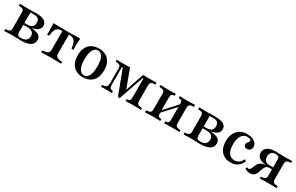

<svg xmlns="http://www.w3.org/2000/svg" viewBox="146 -1481 3932 2547"><g transform="rotate(30 2112.0 -207.5)"><path d="M26.6 0V-29.8Q71.8 -30.6 89.1 -43.1Q106.5 -55.6 106.5 -87.9V-328.2Q106.5 -361.3 89.5 -373.8Q72.6 -386.3 26.6 -386.3V-416.1Q38.7 -416.1 59.7 -415.7Q80.6 -415.3 104.8 -414.5Q129 -413.7 150.8 -413.7Q182.3 -413.7 212.5 -414.9Q242.7 -416.1 271.8 -416.1Q358.9 -416.1 401.2 -391.5Q443.5 -366.9 443.5 -317.7Q443.5 -276.6 411.3 -250.8Q379 -225 318.5 -216.1V-215.3Q396 -210.5 433.1 -186.7Q470.2 -162.9 470.2 -115.3Q470.2 -58.9 422.2 -29.4Q374.2 0 279 0Q251.6 0 218.5 -1.6Q185.5 -3.2 153.2 -3.2Q131.5 -3.2 106.9 -2.4Q82.3 -1.6 60.5 -1.2Q38.7 -0.8 26.6 0ZM266.1 -29.8Q316.9 -29.8 342.7 -52Q368.5 -74.2 368.5 -116.1Q368.5 -156.5 343.5 -177Q318.5 -197.6 267.7 -197.6H179V-225.8H240.3Q297.6 -225.8 322.2 -244.8Q346.8 -263.7 346.8 -307.3Q346.8 -347.6 326.6 -366.9Q306.5 -386.3 264.5 -386.3H199.2L204.8 -390.3V-87.9Q204.8 -54.8 217.7 -42.3Q230.6 -29.8 266.1 -29.8Z M592.7 0V-29Q649.2 -30.6 672.6 -45.6Q696 -60.5 696 -96.8V-385.5H679.8Q649.2 -385.5 627.8 -373Q606.5 -360.5 593.1 -329.4Q579.8 -298.4 572.6 -241.9H542.7Q544.4 -253.2 544.8 -269.8Q545.2 -286.3 545.2 -305.6Q545.2 -326.6 544 -357.3Q542.7 -387.9 539.5 -416.1Q559.7 -416.1 584.7 -415.3Q609.7 -414.5 637.5 -414.1Q665.3 -413.7 692.7 -413.3Q720.2 -412.9 744.4 -412.9Q769.4 -412.9 797.2 -413.3Q825 -413.7 852.4 -414.1Q879.8 -414.5 905.2 -415.3Q930.6 -416.1 950.8 -416.1Q947.6 -387.9 946.4 -357.3Q945.2 -326.6 945.2 -305.6Q945.2 -286.3 945.6 -269.8Q946 -253.2 947.6 -241.9H916.9Q910.5 -298.4 897.2 -329.4Q883.9 -360.5 862.5 -373Q841.1 -385.5 810.5 -385.5H794.4V-96.8Q794.4 -60.5 817.7 -45.6Q841.1 -30.6 897.6 -29V0Q874.2 -0.8 831 -2Q787.9 -3.2 745.2 -3.2Q702.4 -3.2 659.3 -2Q616.1 -0.8 592.7 0Z M1234.7 11.3Q1175.8 11.3 1130.2 -12.5Q1084.7 -36.3 1058.5 -84.7Q1032.3 -133.1 1032.3 -208.1Q1032.3 -283.1 1058.5 -331.9Q1084.7 -380.6 1130.6 -404Q1176.6 -427.4 1234.7 -427.4Q1293.5 -427.4 1338.7 -404Q1383.9 -380.6 1410.1 -331.9Q1436.3 -283.1 1436.3 -208.1Q1436.3 -133.1 1410.1 -84.7Q1383.9 -36.3 1338.7 -12.5Q1293.5 11.3 1234.7 11.3ZM1234.7 -17.7Q1277.4 -17.7 1304.8 -62.9Q1332.3 -108.1 1332.3 -208.1Q1332.3 -308.1 1304.8 -353.2Q1277.4 -398.4 1234.7 -398.4Q1191.1 -398.4 1163.7 -353.2Q1136.3 -308.1 1136.3 -208.1Q1136.3 -108.1 1163.7 -62.9Q1191.1 -17.7 1234.7 -17.7Z M1771 5.6 1630.6 -366.9H1618.5V-108.9Q1618.5 -78.2 1623 -61.7Q1627.4 -45.2 1639.5 -38.3Q1651.6 -31.5 1675 -29V0Q1658.9 -1.6 1638.3 -2Q1617.7 -2.4 1595.2 -2.4Q1569.4 -2.4 1546.4 -2Q1523.4 -1.6 1508.9 0V-29Q1541.9 -31.5 1559.3 -38.3Q1576.6 -45.2 1582.7 -62.1Q1588.7 -79 1588.7 -111.3V-317.7Q1588.7 -346.8 1583.1 -360.9Q1577.4 -375 1560.1 -380.2Q1542.7 -385.5 1508.9 -387.1V-416.1Q1523.4 -415.3 1547.6 -414.5Q1571.8 -413.7 1598.4 -413.7Q1631.5 -413.7 1660.5 -414.5Q1689.5 -415.3 1713.7 -416.9L1827.4 -106.5L1803.2 -88.7L1913.7 -416.1Q1933.9 -415.3 1956.5 -414.9Q1979 -414.5 2004 -414.5Q2033.9 -414.5 2065.3 -414.9Q2096.8 -415.3 2119.4 -416.1V-387.1Q2086.3 -386.3 2069 -381Q2051.6 -375.8 2045.6 -362.1Q2039.5 -348.4 2039.5 -321.8V-95.2Q2039.5 -68.5 2045.6 -54.8Q2051.6 -41.1 2069 -35.9Q2086.3 -30.6 2119.4 -29V0Q2097.6 -0.8 2063.7 -1.6Q2029.8 -2.4 1992.7 -2.4Q1959.7 -2.4 1931 -1.6Q1902.4 -0.8 1886.3 0V-29Q1909.7 -30.6 1921.4 -35.9Q1933.1 -41.1 1937.1 -54.8Q1941.1 -68.5 1941.1 -95.2V-375.8H1929.8L1798.4 5.6Z M2476.6 0V-29Q2508.1 -30.6 2520.2 -42.3Q2532.3 -54 2532.3 -87.1V-332.3Q2532.3 -362.1 2519.8 -374.2Q2507.3 -386.3 2476.6 -386.3V-416.1Q2491.9 -415.3 2521.8 -414.1Q2551.6 -412.9 2583.1 -412.9Q2618.5 -412.9 2655.2 -414.1Q2691.9 -415.3 2710.5 -416.1V-386.3Q2681.5 -386.3 2663.7 -381Q2646 -375.8 2637.9 -363.3Q2629.8 -350.8 2629.8 -328.2V-87.1Q2629.8 -65.3 2637.9 -52.8Q2646 -40.3 2663.7 -35.1Q2681.5 -29.8 2710.5 -29V0Q2691.9 -0.8 2655.2 -2Q2618.5 -3.2 2583.1 -3.2Q2551.6 -3.2 2521.8 -2Q2491.9 -0.8 2476.6 0ZM2181.5 0V-29Q2225.8 -30.6 2243.5 -42.3Q2261.3 -54 2261.3 -87.1V-328.2Q2261.3 -362.1 2243.5 -374.2Q2225.8 -386.3 2181.5 -386.3V-416.1Q2200 -415.3 2237.5 -414.1Q2275 -412.9 2310.5 -412.9Q2341.9 -412.9 2371 -414.1Q2400 -415.3 2415.3 -416.1V-386.3Q2383.9 -386.3 2371.8 -374.2Q2359.7 -362.1 2359.7 -328.2V-83.9Q2359.7 -53.2 2372.2 -41.9Q2384.7 -30.6 2415.3 -29V0Q2400 -0.8 2371 -2Q2341.9 -3.2 2310.5 -3.2Q2275 -3.2 2237.5 -2Q2200 -0.8 2181.5 0ZM2347.6 -79.8 2330.6 -100.8 2543.5 -336.3 2561.3 -314.5Z M2772.6 0V-29.8Q2817.7 -30.6 2835.1 -43.1Q2852.4 -55.6 2852.4 -87.9V-328.2Q2852.4 -361.3 2835.5 -373.8Q2818.5 -386.3 2772.6 -386.3V-416.1Q2784.7 -416.1 2805.6 -415.7Q2826.6 -415.3 2850.8 -414.5Q2875 -413.7 2896.8 -413.7Q2928.2 -413.7 2958.5 -414.9Q2988.7 -416.1 3017.7 -416.1Q3104.8 -416.1 3147.2 -391.5Q3189.5 -366.9 3189.5 -317.7Q3189.5 -276.6 3157.3 -250.8Q3125 -225 3064.5 -216.1V-215.3Q3141.9 -210.5 3179 -186.7Q3216.1 -162.9 3216.1 -115.3Q3216.1 -58.9 3168.1 -29.4Q3120.2 0 3025 0Q2997.6 0 2964.5 -1.6Q2931.5 -3.2 2899.2 -3.2Q2877.4 -3.2 2852.8 -2.4Q2828.2 -1.6 2806.5 -1.2Q2784.7 -0.8 2772.6 0ZM3012.1 -29.8Q3062.9 -29.8 3088.7 -52Q3114.5 -74.2 3114.5 -116.1Q3114.5 -156.5 3089.5 -177Q3064.5 -197.6 3013.7 -197.6H2925V-225.8H2986.3Q3043.5 -225.8 3068.1 -244.8Q3092.7 -263.7 3092.7 -307.3Q3092.7 -347.6 3072.6 -366.9Q3052.4 -386.3 3010.5 -386.3H2945.2L2950.8 -390.3V-87.9Q2950.8 -54.8 2963.7 -42.3Q2976.6 -29.8 3012.1 -29.8Z M3495.2 11.3Q3436.3 11.3 3392.7 -14.9Q3349.2 -41.1 3325.8 -89.9Q3302.4 -138.7 3302.4 -205.6Q3302.4 -274.2 3327 -324.2Q3351.6 -374.2 3397.2 -400.8Q3442.7 -427.4 3504.8 -427.4Q3550.8 -427.4 3585.9 -413.7Q3621 -400 3640.7 -375.8Q3660.5 -351.6 3660.5 -320.2Q3660.5 -291.1 3642.7 -272.2Q3625 -253.2 3596.8 -253.2Q3574.2 -253.2 3560.9 -264.9Q3547.6 -276.6 3547.6 -295.2Q3547.6 -312.1 3556 -324.2Q3564.5 -336.3 3573 -346.8Q3581.5 -357.3 3581.5 -369.4Q3581.5 -381.5 3566.1 -389.1Q3550.8 -396.8 3526.6 -396.8Q3469.4 -396.8 3437.9 -349.6Q3406.5 -302.4 3406.5 -216.9Q3406.5 -130.6 3437.5 -85.1Q3468.5 -39.5 3527.4 -39.5Q3565.3 -39.5 3594.4 -60.1Q3623.4 -80.6 3641.9 -121.8L3668.5 -106.5Q3647.6 -50 3602.4 -19.4Q3557.3 11.3 3495.2 11.3Z M3941.1 0V-29Q3971.8 -29.8 3988.7 -35.5Q4005.6 -41.1 4012.9 -53.6Q4020.2 -66.1 4020.2 -87.1V-337.1Q4020.2 -363.7 4006.9 -375Q3993.5 -386.3 3962.9 -386.3Q3921 -386.3 3899.6 -365.3Q3878.2 -344.4 3878.2 -303.2Q3878.2 -260.5 3900.8 -238.3Q3923.4 -216.1 3966.9 -216.1H4054.8V-195.2H3942.7Q3863.7 -195.2 3821.8 -223.8Q3779.8 -252.4 3779.8 -304.8Q3779.8 -359.7 3824.2 -387.9Q3868.5 -416.1 3954.8 -416.1Q3981.5 -416.1 4010.9 -414.5Q4040.3 -412.9 4076.6 -412.9Q4096 -412.9 4118.5 -413.3Q4141.1 -413.7 4162.5 -414.5Q4183.9 -415.3 4198.4 -415.3V-386.3Q4152.4 -385.5 4135.1 -373Q4117.7 -360.5 4117.7 -328.2V-87.1Q4117.7 -55.6 4135.1 -43.1Q4152.4 -30.6 4198.4 -29V0Q4179.8 -0.8 4143.5 -2Q4107.3 -3.2 4070.2 -3.2Q4033.9 -3.2 3996.8 -2Q3959.7 -0.8 3941.1 0ZM3790.3 5.6Q3766.9 5.6 3746.4 -0.8Q3725.8 -7.3 3710.5 -20.2L3721.8 -45.2Q3734.7 -37.9 3746 -37.9Q3758.1 -37.9 3766.9 -46.4Q3775.8 -54.8 3783.9 -75.8L3797.6 -108.9Q3808.1 -135.5 3822.2 -152.4Q3836.3 -169.4 3857.7 -179.4Q3879 -189.5 3910.1 -194Q3941.1 -198.4 3986.3 -198.4H4048.4V-186.3H3988.7Q3966.1 -186.3 3950.8 -180.2Q3935.5 -174.2 3925.4 -160.1Q3915.3 -146 3906.5 -121L3887.9 -70.2Q3874.2 -29.8 3851.2 -12.1Q3828.2 5.6 3790.3 5.6Z"/></g></svg>

Font: Playfair SemiBold
Style: Regular
Weight: 600
Designer: Claus Eggers Sørensen
Foundry: Claus Eggers Sørensen
Version: Version 2.001;gftools[0.9.30]